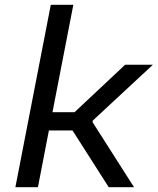

<svg xmlns="http://www.w3.org/2000/svg" viewBox="-20 -785 661 805"><path d="M139 0 185 -238H284L436 0H542L368 -273L369 -279.5L621 -513.5H504.5L292.5 -314.5H200L287.5 -765H193L44.5 0Z"/></svg>

Font: Monaspace Neon
Style: Italic
Weight: 400
Italic angle: -11°
Designer: Riley Cran & the Lettermatic Team
Foundry: Lettermatic
Version: Version 1.200 (Monaspace Neon)